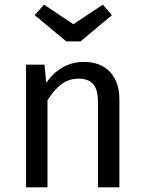

<svg xmlns="http://www.w3.org/2000/svg" viewBox="-20 -805 619 825"><path d="M493 -378V0H401V-365Q401 -421 380 -444Q359 -467 318 -467Q276 -467 244 -443Q212 -419 184 -374V0H92V-527H171L179 -449Q207 -491 248.5 -515Q290 -539 340 -539Q412 -539 452.5 -496Q493 -453 493 -378ZM461 -740 326 -627H265L129 -740L169 -785L295 -701L422 -785Z"/></svg>

Font: FiraGO
Style: Regular
Weight: 400
Designer: bBox Type
Foundry: bBox Type GmbH
Version: Version 1.001;April 20, 2020;FontCreator 12.0.0.2555 64-bit